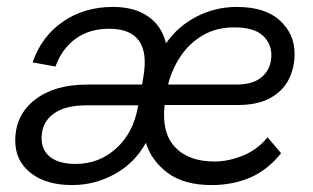

<svg xmlns="http://www.w3.org/2000/svg" viewBox="-20 -526 904 554"><path d="M188 8Q113 8 68.5 -27Q24 -62 24 -120Q24 -194 80.5 -238Q137 -282 231 -282H390L394 -306Q417 -443 295 -443Q238 -443 198.5 -414.5Q159 -386 140 -334L74 -346Q100 -421 161.5 -463.5Q223 -506 306 -506Q368 -506 407.5 -478.5Q447 -451 459 -401Q494 -451 548 -478.5Q602 -506 663 -506Q745 -506 787.5 -467Q830 -428 830 -371Q830 -331 813.5 -297.5Q797 -264 760.5 -243.5Q724 -223 666 -223H455Q446 -143 485 -101.5Q524 -60 599 -60Q639 -60 681 -77Q723 -94 752 -130L791 -84Q752 -35 701.5 -13.5Q651 8 591 8Q511 8 464 -27Q417 -62 401 -114Q369 -56 311.5 -24Q254 8 188 8ZM656 -447Q604 -447 565 -424Q526 -401 501 -363.5Q476 -326 465 -282H662Q712 -282 737.5 -305.5Q763 -329 763 -367Q763 -401 737.5 -424Q712 -447 656 -447ZM198 -53Q266 -53 315.5 -98Q365 -143 378 -218L379 -222H228Q167 -222 133.5 -197Q100 -172 100 -127Q100 -92 125.5 -72.5Q151 -53 198 -53Z"/></svg>

Font: Livvic
Style: Italic
Weight: 400
Italic angle: -10°
Designer: Jacques Le Bailly, Baron von Fonthausen
Version: Version 1.001; ttfautohint (v1.8.2)